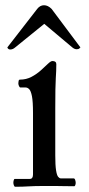

<svg xmlns="http://www.w3.org/2000/svg" viewBox="-20 -711 338 733"><path d="M191 -118Q191 -80 194 -61Q197 -42 202 -36Q207 -30 212 -30H261Q265 -30 267 -24Q269 -18 269 -13Q269 -9 267.5 -4.5Q266 0 263 0Q236 0 219.5 -0.5Q203 -1 189 -1Q175 -1 154 -1Q111 -1 89 0.5Q67 2 38 2Q35 2 33 -3.5Q31 -9 31 -13Q31 -18 32.5 -23Q34 -28 36 -28H94Q106 -28 106 -45V-280Q106 -323 102 -343.5Q98 -364 91.5 -370.5Q85 -377 78 -377H58Q55 -377 52.5 -382.5Q50 -388 50 -393Q50 -396 51 -401.5Q52 -407 56 -407Q80 -407 100 -417.5Q120 -428 136 -442.5Q152 -457 163 -467.5Q174 -478 180 -478Q195 -478 195 -466Q195 -452 194.5 -440.5Q194 -429 193 -412.5Q192 -396 191.5 -369Q191 -342 191 -297ZM149 -620 38 -530Q29 -522 19 -522Q11 -522 8 -530L122 -677Q133 -691 148 -691Q163 -691 177 -677L287 -530Q287 -530 283.5 -526.5Q280 -523 273 -523Q269 -523 265 -524.5Q261 -526 256 -530Z"/></svg>

Font: Sedan SC
Style: Regular
Weight: 400
Designer: Sebastian Salazar
Foundry: Sebastian Salazar
Version: Version 1.100; ttfautohint (v1.8.4.7-5d5b)